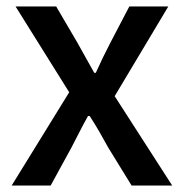

<svg xmlns="http://www.w3.org/2000/svg" viewBox="-20 -571 566 591"><path d="M16 0 193 -287 28 -551H153L218 -440Q231 -417 244 -393.5Q257 -370 270 -347H275Q296 -394 320 -440L378 -551H498L333 -275L510 0H385L313 -117Q300 -141 285.5 -166Q271 -191 256 -214H251Q238 -191 225.5 -166.5Q213 -142 200 -117L136 0Z"/></svg>

Font: Source Han Sans TC Medium
Style: Regular
Weight: 500
Designer: Ryoko NISHIZUKA Ë•øÂ°öÊ∂ºÂ≠ê (kana, bopomofo & ideographs); Paul D. Hunt (Latin, Greek & Cyrillic); Sandoll Communicatio
Foundry: Adobe
Version: Version 2.004;hotconv 1.0.118;makeotfexe 2.5.65603